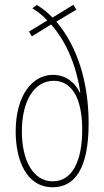

<svg xmlns="http://www.w3.org/2000/svg" viewBox="-20 -778 439 808"><path d="M135 -757 116 -743C136 -731 160 -713 179 -692L102 -645L114 -625L195 -675C263 -599 303 -492 318 -389H315C302 -420 265 -463 203 -463C115 -463 46 -375 46 -225C46 -107 89 10 202 10C295 10 353 -69 353 -259C353 -423 310 -578 217 -687L301 -737L289 -758L201 -704C182 -724 160 -742 135 -757ZM206 -438C279 -438 326 -370 326 -232C326 -102 285 -15 202 -15C118 -15 72 -105 72 -225C72 -353 124 -438 206 -438Z"/></svg>

Font: Noto Sans Tamil ExtraCondensed Thin
Style: Regular
Weight: 100
Width: 2
Designer: Jelle Bosma - Monotype Design Team
Foundry: Monotype Imaging Inc.
Version: Version 2.004